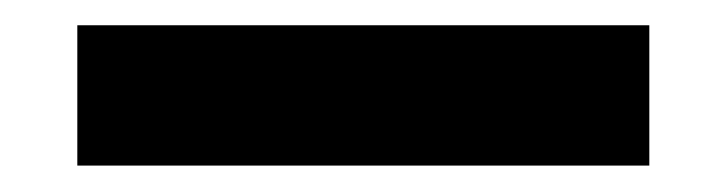

<svg xmlns="http://www.w3.org/2000/svg" viewBox="-20 -378 564 149"><path d="M483.9 -358.4H40V-249.5H483.9Z"/></svg>

Font: Estedad-FD-VF Thin
Style: Regular
Weight: 100
Designer: Amin Abedi
Version: Version 5.0